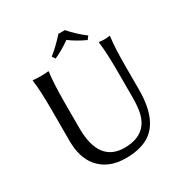

<svg xmlns="http://www.w3.org/2000/svg" viewBox="-185 -951 1061 1106"><g transform="rotate(-30 346.0 -397.5)"><path d="M543.9 -444.8Q543.9 -573.7 534.2 -645L536.1 -647.9Q554.7 -645 570.8 -645Q588.4 -645 606 -647.9L607.9 -645Q598.1 -578.1 598.1 -444.8V-294.9Q598.1 -82.5 479.5 -20Q421.9 9.8 336.9 9.8Q218.8 9.8 155.8 -66.4Q104.5 -129.9 104 -235.8V-444.8Q104 -573.7 94.2 -645L96.2 -647.9Q114.3 -645 147 -645Q179.7 -645 198.2 -647.9L200.2 -645Q190.4 -578.1 189.9 -444.8V-269Q192.4 -47.4 357.9 -45.9Q504.4 -45.9 534.2 -171.4Q543.9 -212.4 543.9 -276.9ZM399.9 -805.2Q441.4 -756.3 501 -710.9L484.9 -689.9Q422.9 -718.8 378.9 -752Q328.1 -715.3 272 -689.9L257.8 -710.9Q301.3 -744.1 356.9 -805.2Z"/></g></svg>

Font: Linux Biolinum O
Style: Regular
Weight: 400
Designer: Philipp H. Poll
Foundry: Philipp H. Poll
Version: Version 1.0.4